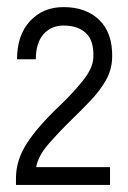

<svg xmlns="http://www.w3.org/2000/svg" viewBox="-20 -721 361 541"><path d="M25 -200V-219Q25 -269 55 -316Q85 -363 146 -421Q184 -457 213 -493Q242 -529 243 -559Q245 -606 222.5 -627.5Q200 -649 159 -649Q124 -649 102.5 -624.5Q81 -600 81 -554H28Q28 -622 64.5 -661.5Q101 -701 159 -701Q223 -701 260.5 -664Q298 -627 296 -558Q295 -524 278.5 -495Q262 -466 236.5 -439Q211 -412 183 -385Q147 -350 117 -315.5Q87 -281 82 -250H290V-200Z"/></svg>

Font: Zen Kaku Gothic Antique
Style: Regular
Weight: 400
Designer: Yoshimichi Ohira
Foundry: Positype
Version: Version 1.001